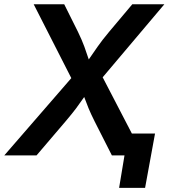

<svg xmlns="http://www.w3.org/2000/svg" viewBox="-40 -748 811 924"><path d="M-19.5 0 303.2 -372.1 122.1 -727.5H269L335 -595.2Q355 -553.7 366 -523.4Q377 -493.2 387.2 -461.9Q408.7 -493.2 429.7 -523.4Q450.7 -553.7 485.4 -595.2L596.7 -727.5H751L454.1 -376L649.4 0H498.5L416 -162.6Q396.5 -201.7 386.2 -226.8Q376 -252 365.2 -281.2Q345.2 -252 326.2 -226.6Q307.1 -201.2 274.4 -162.6L135.7 0ZM533.2 156.2 559.1 0H518.6L535.6 -105.5H706.1L658.2 156.2Z"/></svg>

Font: Inter Semi Bold
Style: Italic
Weight: 600
Italic angle: -9.39999°
Designer: Rasmus Andersson
Foundry: rsms
Version: Version 4.000;git-3c8e0fc